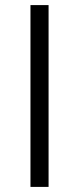

<svg xmlns="http://www.w3.org/2000/svg" viewBox="-20 -733 310 753"><path d="M99.5 0V-713H170.5V0Z"/></svg>

Font: Commissioner Light
Style: Regular
Weight: 300
Designer: Kostas Bartsokas
Foundry: Kostas Bartsokas
Version: Version 1.000; ttfautohint (v1.8.3)